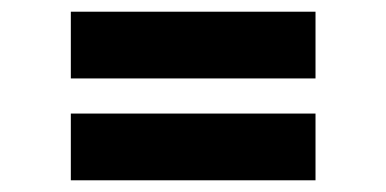

<svg xmlns="http://www.w3.org/2000/svg" viewBox="-20 -514 660 328"><path d="M101 -380H519V-494H101ZM101 -206H519V-320H101Z"/></svg>

Font: Meta Space
Style: Bold
Weight: 700
Designer: Meta Pool / Florian Karsten
Foundry: Meta Pool / Florian Karsten
Version: Version 2.000;Glyphs 3.1.1 (3137)